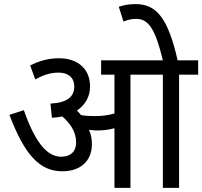

<svg xmlns="http://www.w3.org/2000/svg" viewBox="-20 -916 986 936"><path d="M428 -214C428 -240 423 -263 414 -283C428 -281 441 -280 453 -280C483 -280 510 -283 538 -291V0H616V-552H774V0H853V-552H946V-622H846C799 -828 743 -896 641 -896C609 -896 586 -892 559 -883L582 -811C600 -818 619 -824 644 -824C704 -824 737 -775 774 -622H473V-552H538V-363C507 -354 480 -350 441 -350C418 -350 396 -351 375 -355C369 -363 362 -370 355 -377C395 -404 419 -444 419 -495C419 -575 365 -632 267 -632C208 -632 164 -615 127 -597L152 -529C191 -550 224 -562 266 -562C309 -562 342 -541 342 -494C342 -445 308 -415 226 -411L233 -342C251 -343 268 -345 284 -348C323 -314 351 -273 351 -223C351 -174 321 -152 278 -152C202 -152 146 -238 96 -379L26 -356C101 -158 175 -81 284 -81C367 -81 428 -126 428 -214Z"/></svg>

Font: Noto Sans Devanagari UI SemiCondensed
Style: Regular
Weight: 400
Width: 4
Designer: Jelle Bosma - Monotype Design Team
Foundry: Monotype Imaging Inc.
Version: Version 2.003